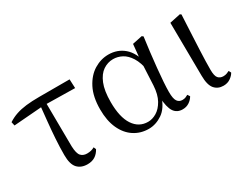

<svg xmlns="http://www.w3.org/2000/svg" viewBox="-69 -877 1556 1236"><g transform="rotate(-30 709.5 -258.5)"><path d="M21.7 -437.1 15.5 -465Q45.8 -484.8 79 -495.9Q112.2 -507.1 153.9 -512.1Q195.6 -517 251.4 -517H477L479.9 -450.5L245.4 -454.5ZM305.2 14.6Q257.7 14.6 230.8 -14.3Q203.9 -43.2 203.9 -112.1Q203.9 -170.4 208 -232.2Q212.1 -293.9 218.4 -355.7Q224.8 -417.4 230.5 -474.9H270L273 -136.8Q275 -83.2 291.5 -65Q307.9 -46.9 336.5 -46.9Q353.3 -46.9 366.7 -50.3Q380.1 -53.7 392.3 -60.7L399.9 -42.7Q385 -15 361.8 -0.2Q338.6 14.6 305.2 14.6Z M760.8 14.4Q700.7 14.4 652.8 -16.7Q604.9 -47.8 577.7 -107.2Q550.5 -166.5 550.5 -250.6Q550.5 -344.2 582.6 -406.4Q614.6 -468.5 665.3 -499.6Q716.1 -530.6 772.2 -530.6Q839.2 -530.6 887.5 -489.4Q935.8 -448.1 955.7 -358.5H963.3L941.5 -312.6Q929.5 -379.3 905.1 -418.1Q880.6 -456.9 849.2 -473.4Q817.8 -490 783.7 -490Q743.8 -490 709.5 -467Q675.2 -444 654.2 -392.9Q633.2 -341.7 633.2 -257.8Q633.2 -144.9 672.3 -86Q711.4 -27.2 779.4 -27.2Q811.3 -27.2 843 -46.2Q874.8 -65.2 898.1 -106.4Q921.3 -147.6 925.1 -212.9L934.4 -403.1L945 -510.5L1017.8 -525.8L1027.8 -518.4Q1020.4 -466.9 1013.8 -410.4Q1007.2 -353.9 1001.7 -299.8Q996.2 -245.7 993.2 -200.8Q990.2 -155.9 990.2 -126.6Q990.2 -76.9 1003.2 -57.8Q1016.2 -38.7 1040.6 -38.7Q1054.4 -38.7 1064.2 -42.6Q1074 -46.5 1083.5 -52L1094.8 -34.9Q1082.5 -13.4 1061.2 0.6Q1039.9 14.6 1012.4 14.6Q970 14.6 948.4 -17.4Q926.8 -49.4 922.1 -127.8L934.9 -128.2Q910.3 -50.9 861.8 -18.3Q813.4 14.4 760.8 14.4Z M1315.8 14.4Q1274.3 14.4 1249.7 -14.5Q1225.2 -43.4 1224.8 -111.9L1220.9 -507.9L1301 -525L1309.8 -518.8Q1305.3 -430.3 1302.2 -367.2Q1299.1 -304.2 1297.1 -259Q1295.1 -213.9 1294.2 -180.2Q1293.3 -146.5 1293.3 -117.6Q1293.3 -70.5 1307.4 -54.8Q1321.4 -39.1 1345 -39.1Q1359.8 -39.1 1370.5 -43.2Q1381.3 -47.3 1390.9 -52L1399.8 -34.8Q1390.5 -16.9 1368.5 -1.3Q1346.5 14.4 1315.8 14.4Z"/></g></svg>

Font: Noto Serif HK ExtraLight
Style: Regular
Weight: 200
Designer: Ryoko NISHIZUKA 西塚涼子 (kana & ideographs); Frank Grießhammer (Latin, Greek & Cyrillic); Wenlong ZHANG 张文龙 (bopomofo); San
Foundry: Adobe
Version: Version 2.002-H1;hotconv 1.1.0;makeotfexe 2.6.0